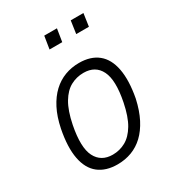

<svg xmlns="http://www.w3.org/2000/svg" viewBox="-169 -793 828 904"><g transform="rotate(-30 245.0 -341.0)"><path d="M206 8Q143 8 103.5 -23Q64 -54 52 -116.5Q40 -179 58 -271Q70 -330 92 -372.5Q114 -415 143.5 -442.5Q173 -470 209 -483.5Q245 -497 286 -497Q349 -497 388 -465.5Q427 -434 439 -371.5Q451 -309 434 -218Q421 -159 399 -116.5Q377 -74 348 -46.5Q319 -19 283 -5.5Q247 8 206 8ZM209 -43Q247 -43 279.5 -61Q312 -79 336.5 -120Q361 -161 375 -231Q397 -341 371 -393.5Q345 -446 281 -446Q243 -446 210.5 -428.5Q178 -411 153.5 -370Q129 -329 115 -259Q93 -147 119.5 -95Q146 -43 209 -43ZM343 -621 353 -690H422L412 -621ZM198 -621 209 -690H278L267 -621Z"/></g></svg>

Font: Nunito Sans 10pt Condensed Light
Style: Italic
Weight: 300
Width: 3
Italic angle: -9°
Designer: Vernon Adams
Foundry: Vernon Adams
Version: Version 3.101;gftools[0.9.27]